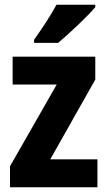

<svg xmlns="http://www.w3.org/2000/svg" viewBox="-20 -786 451 806"><path d="M380 -756V-766H217C193 -721 157 -667 123 -619V-606H224C273 -647 349 -719 380 -756ZM389 0V-117H191L380 -452V-548H33V-431H218L22 -88V0Z"/></svg>

Font: Noto Sans Bengali Condensed
Style: Bold
Weight: 700
Width: 3
Designer: Joana Ranito - Universal Thirst; Jelle Bosma - Monotype Design Team
Foundry: Universal Thirst ehf.
Version: Version 3.000